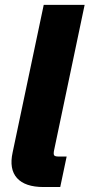

<svg xmlns="http://www.w3.org/2000/svg" viewBox="-20 -752 360 772"><path d="M155.3 0Q80.6 0 48.3 -36.1Q16.1 -72.3 30.8 -139.2L155.8 -732.4H320.3L197.8 -149.4Q194.3 -133.3 197.5 -127.9Q200.7 -122.6 215.3 -122.6H248L222.2 0Z"/></svg>

Font: Schibsted Grotesk ExtraBold
Style: Italic
Weight: 800
Italic angle: -12°
Designer: Bakken & Baeck AS, Henrik Kongsvoll
Foundry: Schibsted ASA
Version: Version 1.100; ttfautohint (v1.8.4.7-5d5b);gftools[0.9.25]